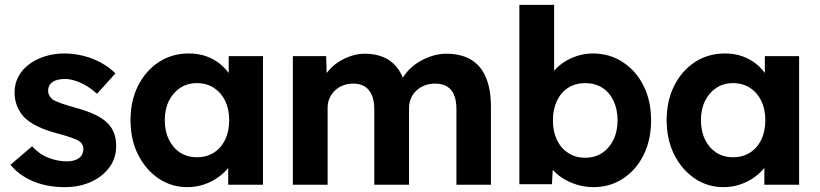

<svg xmlns="http://www.w3.org/2000/svg" viewBox="-20 -760 3373 790"><path d="M23 -82 112 -158Q142 -125 180 -110.5Q218 -96 256 -96Q271 -96 283.5 -99.5Q296 -103 305 -109.5Q314 -116 318.5 -125.5Q323 -135 323 -146Q323 -168 305 -180Q295 -186 274 -193.5Q253 -201 220 -210Q169 -223 133.5 -240.5Q98 -258 77 -280Q59 -301 49.5 -325.5Q40 -350 40 -380Q40 -416 56 -445.5Q72 -475 100.5 -496Q129 -517 166 -528.5Q203 -540 244 -540Q285 -540 324 -530Q363 -520 396.5 -501.5Q430 -483 455 -458L379 -374Q361 -391 338.5 -405Q316 -419 292 -427Q268 -435 249 -435Q232 -435 218.5 -432Q205 -429 196 -422.5Q187 -416 182.5 -407Q178 -398 178 -387Q178 -376 183.5 -366Q189 -356 199 -349Q210 -343 231.5 -335Q253 -327 290 -317Q338 -304 371.5 -288Q405 -272 425 -251Q442 -233 450 -210Q458 -187 458 -159Q458 -110 430.5 -72Q403 -34 355 -12Q307 10 247 10Q173 10 115.5 -14.5Q58 -39 23 -82Z M517 -266Q517 -346 548.5 -408Q580 -470 634 -505Q688 -540 757 -540Q796 -540 828.5 -528.5Q861 -517 885.5 -497Q910 -477 927 -451Q944 -425 951 -395L921 -400V-529H1062V0H919V-127L951 -130Q943 -102 925 -77Q907 -52 880.5 -32.5Q854 -13 821 -1.5Q788 10 751 10Q685 10 632 -26Q579 -62 548 -124Q517 -186 517 -266ZM923 -266Q923 -311 906.5 -345Q890 -379 860 -398.5Q830 -418 790 -418Q751 -418 721.5 -398.5Q692 -379 675 -345Q658 -311 658 -266Q658 -220 675 -185.5Q692 -151 721.5 -132Q751 -113 790 -113Q830 -113 860 -132Q890 -151 906.5 -185.5Q923 -220 923 -266Z M1185 0V-529H1322L1325 -428L1304 -424Q1315 -450 1333.5 -471Q1352 -492 1376 -507Q1400 -522 1427 -530.5Q1454 -539 1481 -539Q1522 -539 1555 -526Q1588 -513 1611 -485.5Q1634 -458 1647 -413L1625 -415L1632 -431Q1645 -455 1665 -475Q1685 -495 1710 -509Q1735 -523 1762 -531Q1789 -539 1815 -539Q1877 -539 1918 -514.5Q1959 -490 1979.5 -441Q2000 -392 2000 -321V0H1858V-311Q1858 -347 1848 -370Q1838 -393 1819 -404.5Q1800 -416 1770 -416Q1747 -416 1727.5 -408.5Q1708 -401 1693.5 -387.5Q1679 -374 1671 -355.5Q1663 -337 1663 -316V0H1520V-312Q1520 -345 1510 -368.5Q1500 -392 1481 -404Q1462 -416 1434 -416Q1411 -416 1391.5 -408.5Q1372 -401 1358 -387.5Q1344 -374 1336 -356Q1328 -338 1328 -317V0Z M2226 -114 2258 -126 2251 -2H2117V-740H2260V-405L2232 -416Q2238 -440 2255 -462.5Q2272 -485 2298 -502.5Q2324 -520 2355 -530Q2386 -540 2419 -540Q2488 -540 2542.5 -504.5Q2597 -469 2628 -407Q2659 -345 2659 -265Q2659 -185 2628.5 -123Q2598 -61 2544 -25.5Q2490 10 2422 10Q2387 10 2354 0Q2321 -10 2294 -27.5Q2267 -45 2249 -67.5Q2231 -90 2226 -114ZM2521 -265Q2521 -310 2504.5 -345Q2488 -380 2458 -399Q2428 -418 2388 -418Q2348 -418 2318 -399Q2288 -380 2271.5 -345Q2255 -310 2255 -265Q2255 -219 2271.5 -184.5Q2288 -150 2318 -130.5Q2348 -111 2388 -111Q2428 -111 2457.5 -130.5Q2487 -150 2504 -184.5Q2521 -219 2521 -265Z M2723 -266Q2723 -346 2754.5 -408Q2786 -470 2840 -505Q2894 -540 2963 -540Q3002 -540 3034.5 -528.5Q3067 -517 3091.5 -497Q3116 -477 3133 -451Q3150 -425 3157 -395L3127 -400V-529H3268V0H3125V-127L3157 -130Q3149 -102 3131 -77Q3113 -52 3086.5 -32.5Q3060 -13 3027 -1.5Q2994 10 2957 10Q2891 10 2838 -26Q2785 -62 2754 -124Q2723 -186 2723 -266ZM3129 -266Q3129 -311 3112.5 -345Q3096 -379 3066 -398.5Q3036 -418 2996 -418Q2957 -418 2927.5 -398.5Q2898 -379 2881 -345Q2864 -311 2864 -266Q2864 -220 2881 -185.5Q2898 -151 2927.5 -132Q2957 -113 2996 -113Q3036 -113 3066 -132Q3096 -151 3112.5 -185.5Q3129 -220 3129 -266Z"/></svg>

Font: Our Lexend SemiBold
Style: Regular
Weight: 600
Designer: Bonnie Shaver-Troup, Thomas Jockin
Foundry: Lexend
Version: Version 1.007